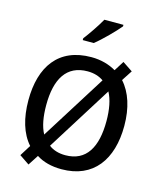

<svg xmlns="http://www.w3.org/2000/svg" viewBox="-143 -1078 1024 1216"><g transform="rotate(15 369.5 -470.0)"><path d="M513 -975H388C363 -930 318 -864 289 -827V-815H361C407 -851 483 -928 513 -965ZM684 -358C684 -475 653 -571 595 -635L640 -704L574 -748L533 -683C489 -709 434 -725 371 -725C156 -725 55 -579 55 -359C55 -242 83 -146 141 -81L96 -9L161 35L205 -33C248 -5 304 10 370 10C579 10 684 -137 684 -358ZM172 -358C172 -529 233 -632 371 -632C413 -632 448 -621 476 -601L208 -174C183 -220 172 -282 172 -358ZM567 -358C567 -187 508 -82 370 -82C326 -82 289 -94 262 -115L530 -543C555 -497 567 -434 567 -358Z"/></g></svg>

Font: Noto Sans Thai Medium
Style: Regular
Weight: 500
Designer: Monotype Design Team
Foundry: Monotype Imaging Inc.
Version: Version 1.901